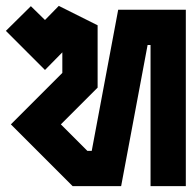

<svg xmlns="http://www.w3.org/2000/svg" viewBox="-32 -513 652 653"><path d="M168 -493 300 -427V-215L175 -90L265 0H280L370 -480H600V120H480V-360H470L380 120H215L5 -90L180 -265V-335L121 -275L-12 -408L73 -492L121 -445Z"/></svg>

Font: SOV_raksil
Style: Book
Weight: 400
Version: Version 1.00